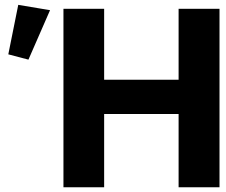

<svg xmlns="http://www.w3.org/2000/svg" viewBox="-20 -791 953 811"><path d="M419.9 0V-309.6H734.4V0H907.2V-753.9H734.4V-454.1H419.9V-753.9H248V0ZM100.1 -539.1 191.4 -748 57.1 -770.5 15.1 -561.5Z"/></svg>

Font: Winston ExtraBold
Style: Regular
Weight: 800
Designer: Vernon Adams, Kim Jin-seong, David Berlow, Cristiano Sobral
Foundry: The Winston Project Authors
Version: Version 3.004